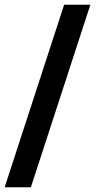

<svg xmlns="http://www.w3.org/2000/svg" viewBox="-30 -731 411 812"><path d="M352.1 -710.9 100.6 61H-10.3L241.2 -710.9Z"/></svg>

Font: Roboto ExtraBold
Style: Regular
Weight: 800
Designer: Christian Robertson
Foundry: Google
Version: Version 3.009; 2024